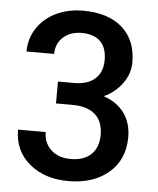

<svg xmlns="http://www.w3.org/2000/svg" viewBox="-52 -766 673 820"><g transform="rotate(5 284.0 -356.0)"><path d="M190.4 -315.9H260.3C347.7 -315.9 392.1 -273.9 392.1 -199.2C392.1 -125 347.2 -85 273.4 -85C237.8 -85 210 -94.7 189 -114.3C168 -133.8 157.2 -159.2 157.2 -190.4H38.6C38.6 -129.9 60.5 -81.5 104 -44.9C147.5 -8.3 203.6 9.8 272 9.8C343.3 9.8 400.9 -9.3 444.8 -46.9C488.3 -84.5 510.3 -135.3 510.3 -199.2C510.3 -278.8 468.8 -337.9 390.6 -364.7C422.9 -378.9 449.2 -400.4 469.7 -428.7C489.7 -456.5 500 -486.8 500 -518.6C500 -582 480 -631.8 439.5 -667.5C398.9 -703.1 342.8 -720.7 272 -720.7C229 -720.7 190.4 -712.4 155.8 -695.8C86.4 -662.1 45.4 -598.6 45.4 -525.9H164.1C164.1 -555.7 174.3 -579.6 194.8 -598.1C215.3 -616.2 241.7 -625.5 273.4 -625.5C346.2 -625.5 381.3 -586.4 381.3 -518.6C381.3 -448.2 335.4 -410.2 262.7 -409.7H190.4Z"/></g></svg>

Font: Shabnam Medium
Style: Regular
Weight: 500
Foundry: DejaVu fonts team - Redesigned by Saber Rastikerdar - Based on Vazir font
Version: Version 5.0.1